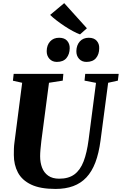

<svg xmlns="http://www.w3.org/2000/svg" viewBox="-20 -1226 796 1256"><path d="M687.5 -684.5 637.5 -306Q626.5 -223 603.8 -163.2Q581 -103.5 545 -65.2Q509 -27 458.8 -8.5Q408.5 10 343.5 10Q243.5 10 183.8 -18.5Q124 -47 97.2 -97.5Q70.5 -148 70.5 -212.5Q70.5 -231.5 71 -251.8Q71.5 -272 74.5 -293.5L125 -684.5L64.5 -698L69.5 -743H394.5L390.5 -698.5L300.5 -684.5L250.5 -304Q247 -275 244.8 -249Q242.5 -223 242.5 -203.5Q242.5 -163 255 -129.8Q267.5 -96.5 295.2 -76.8Q323 -57 367.5 -57Q428.5 -57 466.8 -85.2Q505 -113.5 526.8 -170Q548.5 -226.5 559.5 -311L608 -684L533 -698.5L537.5 -743H756.5L751 -698.5ZM352 -821Q322 -821 303.5 -841.2Q285 -861.5 285.5 -892Q286 -931 308 -955Q330 -979 366.5 -979Q402 -979 419.2 -959.2Q436.5 -939.5 436 -910.5Q435.5 -871.5 414.8 -846.2Q394 -821 352 -821ZM545.5 -821Q515.5 -821 497.2 -841.2Q479 -861.5 479.5 -892Q480.5 -931 502.2 -955Q524 -979 560.5 -979Q595 -979 612.5 -959.2Q630 -939.5 629 -910.5Q629 -871.5 608.2 -846.2Q587.5 -821 545.5 -821ZM503.5 -1001Q484 -1008 457.2 -1022.2Q430.5 -1036.5 402.5 -1055Q374.5 -1073.5 349.5 -1092.8Q324.5 -1112 308 -1128.5L400 -1205.5L548.5 -1041Z"/></svg>

Font: Merriweather 48pt Black
Style: Italic
Weight: 900
Italic angle: -7.8°
Version: Version 2.101